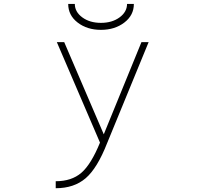

<svg xmlns="http://www.w3.org/2000/svg" viewBox="-20 -742 1040 991"><path d="M332 -721.7H366.2Q366.2 -680.7 404.8 -652.3Q443.4 -624 501 -624Q558.6 -624 597.2 -652.3Q635.7 -680.7 635.7 -721.7H670.9Q670.9 -663.1 621.6 -625.5Q572.3 -587.9 501 -587.9Q429.7 -587.9 380.9 -625.5Q332 -663.1 332 -721.7ZM515.6 -48.8 710 -524.4H747.1L533.2 -3.9Q482.4 126 422.4 177.7Q362.3 229.5 267.6 229.5V193.4Q349.6 193.4 399.9 149.9Q450.2 106.4 496.1 -5.9L273.4 -524.4H311.5Z"/></svg>

Font: GenEi Gothic M ExtraLight
Style: Regular
Weight: 200
Designer: o_tamon (Modified); [Source Han Sans]
Ryoko NISHIZUKA  (kana & ideographs); Paul D. Hunt (Latin, Greek & Cyrillic); Wenl
Version: Version 1.1a;Original Version 1.004